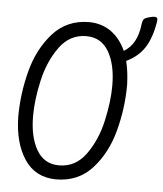

<svg xmlns="http://www.w3.org/2000/svg" viewBox="-52 -767 698 823"><g transform="rotate(5 296.5 -355.5)"><path d="M579 -721Q588 -721 591 -716.5Q594 -712 592 -701Q581 -632 554 -589.5Q527 -547 475 -522Q486 -478 488 -421Q488 -321 462 -222.5Q436 -124 375.5 -57Q315 10 219 10Q130 9 83.5 -61Q37 -131 35 -243Q35 -343 61 -441.5Q87 -540 147.5 -607Q208 -674 304 -674Q359 -673 398.5 -644Q438 -615 461 -564Q517 -597 527 -683Q529 -700 534.5 -706.5Q540 -713 561 -718Q571 -721 579 -721ZM425 -411Q425 -502 392.5 -557.5Q360 -613 296 -613Q225 -613 180.5 -551.5Q136 -490 117 -406Q98 -322 98 -253Q98 -162 130.5 -106.5Q163 -51 227 -51Q298 -51 342.5 -112.5Q387 -174 406 -258Q425 -342 425 -411Z"/></g></svg>

Font: Farsan
Style: Regular
Weight: 400
Version: Version 1.001g;PS 1.001;hotconv 1.0.86;makeotf.lib2.5.63406 